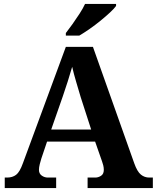

<svg xmlns="http://www.w3.org/2000/svg" viewBox="-20 -951 793 971"><path d="M4 0V-53H16Q43 -53 61.5 -67Q80 -81 96 -126L313 -714H450L659 -125Q674 -83 692.5 -68Q711 -53 735 -53H753V0H423V-53H462Q477 -53 491 -62Q505 -71 505 -92Q505 -104 502 -115.5Q499 -127 496 -135L461 -235H218L189 -149Q185 -137 181 -120.5Q177 -104 177 -92Q177 -73 191 -63Q205 -53 222 -53H264V0ZM239 -296H441L388 -460Q378 -494 365.5 -536Q353 -578 345 -613Q336 -581 323 -540.5Q310 -500 298 -465ZM313 -784Q328 -803 346.5 -829Q365 -855 382.5 -882Q400 -909 410 -931H567V-921Q558 -908 536.5 -888Q515 -868 488 -846Q461 -824 433 -804.5Q405 -785 381 -771H313Z"/></svg>

Font: Noto Serif Bengali
Style: Bold
Weight: 700
Designer: Juan Bruce, Universal Thirst, Indian Type Foundry and the Monotype Design Team.
Foundry: Monotype Imaging Inc.
Version: Version 2.003; ttfautohint (v1.8.4.7-5d5b)